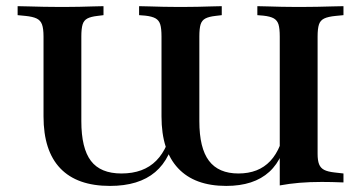

<svg xmlns="http://www.w3.org/2000/svg" viewBox="-20 -591 1170 622"><path d="M336.3 11.3Q229.8 11.3 175.4 -45.6Q121 -102.4 121 -213.7V-472.6Q121 -498.4 116.1 -511.7Q111.3 -525 98.8 -531Q86.3 -537.1 62.1 -539.5L37.1 -541.9V-571Q52.4 -571 74.6 -570.2Q96.8 -569.4 122.2 -569Q147.6 -568.5 171.8 -568.5H183.1H191.1Q213.7 -568.5 236.7 -569Q259.7 -569.4 280.6 -570.2Q301.6 -571 315.3 -571V-541.9L296 -539.5Q274.2 -537.1 262.9 -531Q251.6 -525 247.6 -511.7Q243.5 -498.4 243.5 -472.6V-198.4Q243.5 -110.5 274.6 -69.8Q305.6 -29 373.4 -29Q445.2 -29 486.3 -70.6Q527.4 -112.1 540.3 -195.2L549.2 -168.5Q535.5 -78.2 482.7 -33.5Q429.8 11.3 336.3 11.3ZM712.9 11.3Q610.5 11.3 556.9 -46Q503.2 -103.2 503.2 -213.7V-472.6Q503.2 -498.4 499.2 -511.7Q495.2 -525 483.9 -531.5Q472.6 -537.9 450.8 -540.3L430.6 -541.9V-571Q446 -571 466.1 -570.2Q486.3 -569.4 509.7 -569Q533.1 -568.5 555.6 -568.5H565.3H573.4Q596.8 -568.5 619.8 -569Q642.7 -569.4 663.3 -570.2Q683.9 -571 698.4 -571V-541.9L678.2 -539.5Q656.5 -537.1 645.2 -531Q633.9 -525 629.8 -511.7Q625.8 -498.4 625.8 -472.6V-198.4Q625.8 -111.3 656.9 -70.2Q687.9 -29 752.4 -29Q817.7 -29 855.6 -69.4Q893.5 -109.7 906.5 -192.7L912.9 -172.6Q902.4 -79.8 852.4 -34.3Q802.4 11.3 712.9 11.3ZM886.3 0V-472.6Q886.3 -498.4 882.3 -511.7Q878.2 -525 866.9 -531.5Q855.6 -537.9 833.1 -540.3L813.7 -541.9V-571Q828.2 -571 848.8 -570.2Q869.4 -569.4 892.7 -569Q916.1 -568.5 937.9 -568.5H948.4H958.1Q982.3 -568.5 1007.3 -569Q1032.3 -569.4 1054.8 -570.2Q1077.4 -571 1092.7 -571V-541.9L1067.7 -539.5Q1042.7 -537.1 1030.2 -531Q1017.7 -525 1013.3 -511.7Q1008.9 -498.4 1008.9 -472.6V-92.7Q1008.9 -71 1013.7 -58.9Q1018.5 -46.8 1030.2 -40.7Q1041.9 -34.7 1063.7 -32.3L1092.7 -29V0Q1071.8 -0.8 1055.2 -1.2Q1038.7 -1.6 1022.6 -1.6Q983.1 -1.6 950 1.2Q916.9 4 886.3 9.7V-53.2Z"/></svg>

Font: Playfair 5pt SemiExpanded Light
Style: Bold
Weight: 700
Version: Version 2.203